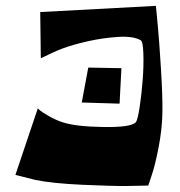

<svg xmlns="http://www.w3.org/2000/svg" viewBox="-20 -659 610 650"><path d="M278.8 -430.2 391.1 -428.2 384.8 -308.1 256.8 -312ZM507.8 -639.2Q510.3 -612.8 514.4 -569.8Q518.6 -526.9 524.7 -429.7Q530.8 -332.5 529.8 -276.9Q528.8 -221.2 516.8 -159.7Q504.9 -98.1 493.2 -64.5L481.9 -30.8Q453.6 -29.8 408 -29.3Q362.3 -28.8 259.5 -33.4Q156.7 -38.1 100.1 -49.8L32.2 -66.9L107.9 -292Q111.3 -288.6 117.7 -283.4Q124 -278.3 146 -265.6Q168 -252.9 191.9 -245.1Q235.8 -230.5 329.6 -229Q423.3 -227.5 439.9 -245.1Q446.3 -253.9 452.9 -297.4Q459.5 -340.8 463.1 -389.2Q466.8 -437.5 465.3 -478.3Q463.9 -519 456.1 -522.9Q429.7 -537.6 377.7 -533.9Q325.7 -530.3 276.1 -519Q226.6 -507.8 189.9 -494.1Q174.8 -488.3 157 -480.2Q139.2 -472.2 128.9 -466.8L118.2 -461.9L116.2 -618.2Z"/></svg>

Font: Some Time Later
Style: Regular
Weight: 400
Version: Version 003.300